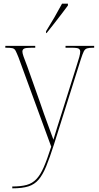

<svg xmlns="http://www.w3.org/2000/svg" viewBox="-20 -786 539 1046"><path d="M47 230Q94 230 125 221.5Q156 213 178 190Q200 167 218.5 124.5Q237 82 259 13L81 -473Q71 -498 65 -509.5Q59 -521 47.5 -523.5Q36 -526 11 -526H9V-536H172V-526H153Q120 -526 111 -521Q102 -516 102 -505Q102 -496 108.5 -477.5Q115 -459 129 -423L197 -231Q219 -166 239.5 -111Q260 -56 271 -25Q280 -54 292 -93.5Q304 -133 320 -182L399 -433Q407 -457 412 -475.5Q417 -494 417 -505Q417 -515 409.5 -520.5Q402 -526 370 -526H337V-536H493V-526H489Q466 -526 454.5 -522.5Q443 -519 436.5 -506Q430 -493 421 -465L274 1Q251 73 232 119.5Q213 166 190.5 192.5Q168 219 134.5 229.5Q101 240 48 240H47ZM231 -616Q253 -651 276.5 -691.5Q300 -732 318 -766H350V-756Q337 -739 317 -712Q297 -685 274.5 -657Q252 -629 234 -606H231Z"/></svg>

Font: Noto Serif Display SemiCondensed Thin
Style: Regular
Weight: 100
Width: 4
Designer: Monotype Design Team
Foundry: Monotype Imaging Inc.
Version: Version 2.009